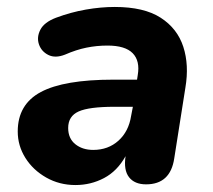

<svg xmlns="http://www.w3.org/2000/svg" viewBox="-20 -521 613 552"><path d="M197 11Q151 11 113 -10.5Q75 -32 53 -67Q31 -102 31 -143Q31 -221 97.5 -256.5Q164 -292 306 -292H374L376 -305Q383 -346 361.5 -368Q340 -390 289 -390Q258 -390 228.5 -384Q199 -378 167 -364Q139 -353 119 -363Q99 -373 92 -393.5Q85 -414 96 -435.5Q107 -457 141 -470Q184 -486 227 -493.5Q270 -501 310 -501Q394 -501 442 -470Q490 -439 507 -386.5Q524 -334 513 -269L481 -66Q470 9 400 9Q367 9 351 -11.5Q335 -32 341 -72Q317 -29 279 -9Q241 11 197 11ZM248 -90Q291 -90 320.5 -116.5Q350 -143 357 -188L362 -214H309Q236 -214 206 -200.5Q176 -187 176 -153Q176 -123 196.5 -106.5Q217 -90 248 -90Z"/></svg>

Font: Nunito ExtraBold
Style: Italic
Weight: 800
Italic angle: -9°
Designer: Vernon Adams
Foundry: Vernon Adams
Version: Version 3.601; ttfautohint (v1.8.2.53-6de2)